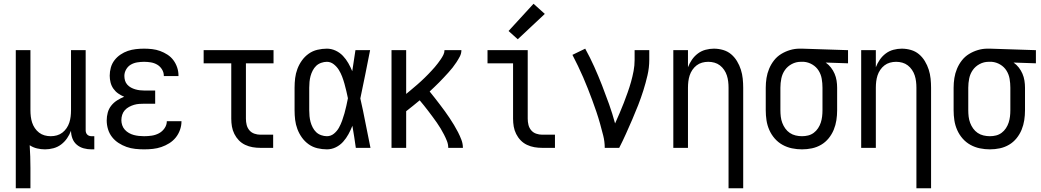

<svg xmlns="http://www.w3.org/2000/svg" viewBox="-20 -787 5540 1022"><path d="M64 215V-520H142V-200Q142 -183 144 -166.5Q146 -150 151 -134.5Q156 -119 165.5 -105Q175 -91 188 -81Q201 -71 217 -66.5Q233 -62 250 -62Q267 -62 283 -66.5Q299 -71 312 -81Q325 -91 334.5 -105Q344 -119 349 -134.5Q354 -150 356 -166.5Q358 -183 358 -200V-520H436V-93Q436 -87 438 -81Q440 -75 444.5 -70.5Q449 -66 455 -64Q461 -62 467 -62H482V8H467Q446 8 425.5 2.5Q405 -3 389 -16.5Q373 -30 365.5 -50Q358 -70 358 -91Q350 -70 337 -51Q324 -32 305.5 -18Q287 -4 264.5 2Q242 8 220 8Q198 8 177 3Q156 -2 138 -14Q140 16 141 46.5Q142 77 142 107V215Z M747 8Q724 8 700 5.5Q676 3 653.5 -5Q631 -13 611 -26Q591 -39 576.5 -57.5Q562 -76 555 -99Q548 -122 548 -146Q548 -167 553.5 -187.5Q559 -208 572 -224.5Q585 -241 603 -252.5Q621 -264 641 -272Q624 -279 609 -289.5Q594 -300 583.5 -315Q573 -330 568.5 -348Q564 -366 564 -384Q564 -406 570 -427.5Q576 -449 589.5 -466.5Q603 -484 621.5 -496.5Q640 -509 660.5 -516Q681 -523 703 -525.5Q725 -528 747 -528Q769 -528 790.5 -525.5Q812 -523 832.5 -515.5Q853 -508 871.5 -496Q890 -484 903 -466.5Q916 -449 923 -428Q930 -407 930 -386Q930 -385 930 -384Q930 -383 930 -382H852Q852 -383 852 -383.5Q852 -384 852 -384Q852 -402 842 -418Q832 -434 816.5 -443Q801 -452 783 -455Q765 -458 747 -458Q729 -458 710.5 -455Q692 -452 676.5 -443Q661 -434 651.5 -417.5Q642 -401 642 -383Q642 -370 645.5 -358Q649 -346 657.5 -336.5Q666 -327 677 -321Q688 -315 700 -311.5Q712 -308 724.5 -306.5Q737 -305 750 -305H806V-235H750Q736 -235 721.5 -234Q707 -233 693.5 -229Q680 -225 667 -218Q654 -211 644.5 -200.5Q635 -190 630.5 -176Q626 -162 626 -147Q626 -134 630.5 -120.5Q635 -107 644.5 -96.5Q654 -86 666.5 -79Q679 -72 692 -68.5Q705 -65 719 -63.5Q733 -62 747 -62Q768 -62 788 -65Q808 -68 826 -77.5Q844 -87 856 -104.5Q868 -122 868 -142Q868 -142 868 -142Q868 -142 868 -142H946Q946 -142 946 -141.5Q946 -141 946 -141Q946 -118 938 -95.5Q930 -73 915.5 -55Q901 -37 881 -24.5Q861 -12 839 -4.5Q817 3 794 5.5Q771 8 747 8Z M1366 0Q1345 0 1324.5 -3.5Q1304 -7 1285 -16Q1266 -25 1251.5 -40Q1237 -55 1227.5 -74Q1218 -93 1214.5 -113.5Q1211 -134 1211 -155V-450H1064V-520H1436V-450H1289V-155Q1289 -138 1293 -122Q1297 -106 1307.5 -93.5Q1318 -81 1334 -75.5Q1350 -70 1366 -70H1434V0Z M1720 8Q1695 8 1669.5 2Q1644 -4 1623 -19Q1602 -34 1587 -55Q1572 -76 1563 -100Q1554 -124 1551 -149Q1548 -174 1548 -200V-320Q1548 -346 1551 -371Q1554 -396 1563 -420Q1572 -444 1587 -465Q1602 -486 1623 -501Q1644 -516 1669.5 -522Q1695 -528 1720 -528Q1744 -528 1766.5 -517.5Q1789 -507 1805.5 -489.5Q1822 -472 1834 -451Q1846 -430 1855 -408Q1859 -436 1863.5 -464Q1868 -492 1872 -520H1950Q1937 -456 1924.5 -391.5Q1912 -327 1898 -263Q1913 -198 1925.5 -132Q1938 -66 1952 0H1874Q1870 -29 1865.5 -58Q1861 -87 1856 -116V-118Q1847 -95 1835 -73Q1823 -51 1806.5 -32.5Q1790 -14 1767.5 -3Q1745 8 1720 8ZM1720 -62Q1741 -62 1757.5 -75.5Q1774 -89 1784 -107Q1794 -125 1801 -144.5Q1808 -164 1813.5 -183.5Q1819 -203 1823.5 -223.5Q1828 -244 1832 -264Q1828 -283 1823.5 -302.5Q1819 -322 1813.5 -341.5Q1808 -361 1801 -379.5Q1794 -398 1783.5 -415Q1773 -432 1756.5 -445Q1740 -458 1720 -458Q1705 -458 1689.5 -452.5Q1674 -447 1663 -436.5Q1652 -426 1644.5 -411.5Q1637 -397 1633 -382Q1629 -367 1627.5 -351.5Q1626 -336 1626 -320V-200Q1626 -184 1627.5 -168.5Q1629 -153 1633 -138Q1637 -123 1644.5 -108.5Q1652 -94 1663 -83.5Q1674 -73 1689.5 -67.5Q1705 -62 1720 -62Z M2064 0V-520H2142V-287Q2152 -295 2162 -303.5Q2172 -312 2182 -320.5Q2192 -329 2202 -337.5Q2212 -346 2221.5 -355Q2231 -364 2240.5 -373Q2250 -382 2259 -391.5Q2268 -401 2277 -410.5Q2286 -420 2294.5 -430Q2303 -440 2311 -450.5Q2319 -461 2326.5 -472Q2334 -483 2340 -495Q2346 -507 2346 -520H2436Q2436 -502 2427.5 -486Q2419 -470 2409.5 -455.5Q2400 -441 2389 -427Q2378 -413 2366 -400Q2354 -387 2342 -374Q2330 -361 2317.5 -348.5Q2305 -336 2292.5 -324Q2280 -312 2267 -300Q2281 -283 2294.5 -265.5Q2308 -248 2321.5 -230.5Q2335 -213 2348 -195Q2361 -177 2373 -159Q2385 -141 2396.5 -122Q2408 -103 2418 -83.5Q2428 -64 2436 -43Q2444 -22 2444 0H2366Q2366 -19 2359 -36.5Q2352 -54 2343.5 -70.5Q2335 -87 2325.5 -103Q2316 -119 2305 -134.5Q2294 -150 2283 -165Q2272 -180 2260.5 -195Q2249 -210 2237.5 -224.5Q2226 -239 2214 -253Q2196 -238 2178 -223.5Q2160 -209 2142 -195V0Z M2866 0Q2845 0 2824.5 -3.5Q2804 -7 2785 -16Q2766 -25 2751.5 -40Q2737 -55 2727.5 -74Q2718 -93 2714.5 -113.5Q2711 -134 2711 -155V-450H2575V-520H2789V-155Q2789 -138 2793 -122Q2797 -106 2807.5 -93.5Q2818 -81 2834 -75.5Q2850 -70 2866 -70H2934V0ZM2736 -578 2687 -622 2820 -767 2880 -713Z M3199 0Q3199 -33 3191 -65Q3183 -97 3174 -129Q3165 -161 3154.5 -192Q3144 -223 3132.5 -254Q3121 -285 3109 -315.5Q3097 -346 3084 -376Q3071 -406 3056.5 -436Q3042 -466 3027 -495L3095 -528Q3121 -481 3143 -432Q3165 -383 3184.5 -333Q3204 -283 3222 -232.5Q3240 -182 3254 -130Q3266 -157 3278 -184.5Q3290 -212 3300.5 -239.5Q3311 -267 3321 -295Q3331 -323 3339 -351.5Q3347 -380 3352.5 -409Q3358 -438 3358 -468V-520H3436V-468Q3436 -427 3426.5 -386Q3417 -345 3404.5 -305.5Q3392 -266 3377 -227.5Q3362 -189 3345.5 -151Q3329 -113 3312 -75Q3295 -37 3276 0Z M3858 215V-320Q3858 -337 3856 -353.5Q3854 -370 3849 -385.5Q3844 -401 3834.5 -415Q3825 -429 3812 -439Q3799 -449 3783 -453.5Q3767 -458 3750 -458Q3733 -458 3717 -453.5Q3701 -449 3688 -439Q3675 -429 3665.5 -415Q3656 -401 3651 -385.5Q3646 -370 3644 -353.5Q3642 -337 3642 -320V0H3564V-520H3642V-429Q3650 -450 3663 -469Q3676 -488 3694.5 -502Q3713 -516 3735.5 -522Q3758 -528 3780 -528Q3805 -528 3829 -521Q3853 -514 3871.5 -498.5Q3890 -483 3903 -461.5Q3916 -440 3923.5 -416.5Q3931 -393 3933.5 -368.5Q3936 -344 3936 -320V215Z M4249 8Q4222 8 4195.5 2.5Q4169 -3 4145.5 -16Q4122 -29 4104 -49.5Q4086 -70 4075 -95Q4064 -120 4060 -146.5Q4056 -173 4056 -200V-320Q4056 -346 4060 -371.5Q4064 -397 4074 -421Q4084 -445 4100 -465.5Q4116 -486 4138 -499.5Q4160 -513 4185 -520.5Q4210 -528 4236 -528Q4240 -528 4243.5 -528Q4247 -528 4250 -528L4494 -520V-450L4375 -454Q4391 -443 4403 -427.5Q4415 -412 4422.5 -394.5Q4430 -377 4433 -358Q4436 -339 4436 -320V-200Q4436 -173 4432 -147Q4428 -121 4418 -96.5Q4408 -72 4391 -51Q4374 -30 4351 -16.5Q4328 -3 4302 2.5Q4276 8 4249 8ZM4249 -62Q4266 -62 4282 -66Q4298 -70 4311.5 -80Q4325 -90 4334.5 -104.5Q4344 -119 4349 -134.5Q4354 -150 4356 -166.5Q4358 -183 4358 -200V-320Q4358 -344 4354 -367.5Q4350 -391 4337.5 -411Q4325 -431 4304 -443.5Q4283 -456 4259 -458H4250Q4248 -458 4246 -458Q4244 -458 4242 -458Q4217 -458 4194.5 -446Q4172 -434 4158 -414Q4144 -394 4139 -369.5Q4134 -345 4134 -320V-200Q4134 -183 4136 -166Q4138 -149 4144 -133Q4150 -117 4160 -103Q4170 -89 4184 -79.5Q4198 -70 4215 -66Q4232 -62 4249 -62Z M4858 215V-320Q4858 -337 4856 -353.5Q4854 -370 4849 -385.5Q4844 -401 4834.5 -415Q4825 -429 4812 -439Q4799 -449 4783 -453.5Q4767 -458 4750 -458Q4733 -458 4717 -453.5Q4701 -449 4688 -439Q4675 -429 4665.5 -415Q4656 -401 4651 -385.5Q4646 -370 4644 -353.5Q4642 -337 4642 -320V0H4564V-520H4642V-429Q4650 -450 4663 -469Q4676 -488 4694.5 -502Q4713 -516 4735.5 -522Q4758 -528 4780 -528Q4805 -528 4829 -521Q4853 -514 4871.5 -498.5Q4890 -483 4903 -461.5Q4916 -440 4923.5 -416.5Q4931 -393 4933.5 -368.5Q4936 -344 4936 -320V215Z M5249 8Q5222 8 5195.5 2.5Q5169 -3 5145.5 -16Q5122 -29 5104 -49.5Q5086 -70 5075 -95Q5064 -120 5060 -146.5Q5056 -173 5056 -200V-320Q5056 -346 5060 -371.5Q5064 -397 5074 -421Q5084 -445 5100 -465.5Q5116 -486 5138 -499.5Q5160 -513 5185 -520.5Q5210 -528 5236 -528Q5240 -528 5243.5 -528Q5247 -528 5250 -528L5494 -520V-450L5375 -454Q5391 -443 5403 -427.5Q5415 -412 5422.5 -394.5Q5430 -377 5433 -358Q5436 -339 5436 -320V-200Q5436 -173 5432 -147Q5428 -121 5418 -96.5Q5408 -72 5391 -51Q5374 -30 5351 -16.5Q5328 -3 5302 2.5Q5276 8 5249 8ZM5249 -62Q5266 -62 5282 -66Q5298 -70 5311.5 -80Q5325 -90 5334.5 -104.5Q5344 -119 5349 -134.5Q5354 -150 5356 -166.5Q5358 -183 5358 -200V-320Q5358 -344 5354 -367.5Q5350 -391 5337.5 -411Q5325 -431 5304 -443.5Q5283 -456 5259 -458H5250Q5248 -458 5246 -458Q5244 -458 5242 -458Q5217 -458 5194.5 -446Q5172 -434 5158 -414Q5144 -394 5139 -369.5Q5134 -345 5134 -320V-200Q5134 -183 5136 -166Q5138 -149 5144 -133Q5150 -117 5160 -103Q5170 -89 5184 -79.5Q5198 -70 5215 -66Q5232 -62 5249 -62Z"/></svg>

Font: Zed Mono
Style: Regular
Weight: 400
Monospace: yes
Designer: Belleve Invis
Foundry: Belleve Invis
Version: Version 1.0.0; ttfautohint (v1.8.4)